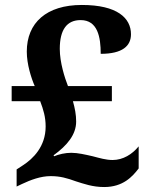

<svg xmlns="http://www.w3.org/2000/svg" viewBox="-20 -744 605 774"><path d="M400 10C476 10 514 -32 539 -65V-154C513 -122 476 -99 434 -99C407 -99 381 -107 354 -114C323 -121 294 -128 267 -128C243 -128 217 -122 198 -114L196 -118C250 -157 287 -201 287 -254C287 -282 282 -307 274 -336H431V-397H254C241 -430 221 -492 221 -547C221 -625 250 -663 305 -663C374 -663 386 -594 386 -527C474 -527 508 -559 508 -606C508 -671 453 -724 310 -724C167 -724 88 -652 88 -536C88 -485 106 -429 120 -397H27V-336H142C155 -302 164 -272 164 -234C164 -153 113 -104 73 -78L47 -61V8L68 -2C104 -19 144 -34 184 -34C223 -34 250 -26 286 -13C318 -3 353 10 400 10Z"/></svg>

Font: Noto Serif Malayalam
Style: Bold
Weight: 700
Designer: Indian type Foundry, Jelle Bosma, Monotype Design Team
Foundry: Monotype Imaging Inc.
Version: Version 2.104